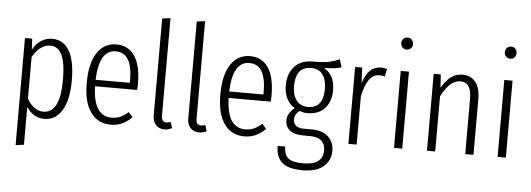

<svg xmlns="http://www.w3.org/2000/svg" viewBox="-57 -924 3595 1300"><g transform="rotate(5 1741.0 -273.5)"><path d="M425 -264Q425 -132 381.5 -60.5Q338 11 260 11Q222 11 192 -8Q162 -27 140 -59V197L84 205V-523H133L137 -450Q188 -534 269 -534Q345 -534 385 -466Q425 -398 425 -264ZM365 -264Q365 -380 338.5 -433.5Q312 -487 259 -487Q191 -487 140 -399V-115Q186 -37 251 -37Q365 -37 365 -264Z M871 -239H585Q589 -131 622.5 -84Q656 -37 714 -37Q748 -37 774 -48.5Q800 -60 828 -85L856 -52Q825 -21 790.5 -5Q756 11 713 11Q626 11 576.5 -57.5Q527 -126 527 -257Q527 -390 574.5 -462Q622 -534 705 -534Q787 -534 830 -469.5Q873 -405 873 -281Q873 -259 871 -239ZM818 -299Q818 -393 790 -440Q762 -487 705 -487Q592 -487 585 -283H818Z M998 -77V-736L1054 -743V-79Q1054 -37 1088 -37Q1102 -37 1116 -43L1130 -3Q1107 11 1078 11Q1042 11 1020 -12.5Q998 -36 998 -77Z M1233 -77V-736L1289 -743V-79Q1289 -37 1323 -37Q1337 -37 1351 -43L1365 -3Q1342 11 1313 11Q1277 11 1255 -12.5Q1233 -36 1233 -77Z M1779 -239H1493Q1497 -131 1530.5 -84Q1564 -37 1622 -37Q1656 -37 1682 -48.5Q1708 -60 1736 -85L1764 -52Q1733 -21 1698.5 -5Q1664 11 1621 11Q1534 11 1484.5 -57.5Q1435 -126 1435 -257Q1435 -390 1482.5 -462Q1530 -534 1613 -534Q1695 -534 1738 -469.5Q1781 -405 1781 -281Q1781 -259 1779 -239ZM1726 -299Q1726 -393 1698 -440Q1670 -487 1613 -487Q1500 -487 1493 -283H1726Z M2237 -513Q2197 -498 2118 -498Q2193 -456 2193 -355Q2193 -275 2150.5 -229Q2108 -183 2034 -183Q2005 -183 1980 -194Q1947 -169 1947 -133Q1947 -76 2020 -76H2074Q2144 -76 2184 -39.5Q2224 -3 2224 55Q2224 123 2175.5 164Q2127 205 2034 205Q1937 205 1894.5 168Q1852 131 1852 55H1903Q1904 111 1932.5 134.5Q1961 158 2034 158Q2168 158 2168 58Q2168 15 2141.5 -7.5Q2115 -30 2064 -30H2020Q1957 -30 1926.5 -55Q1896 -80 1896 -121Q1896 -171 1945 -209Q1871 -256 1871 -357Q1871 -438 1915.5 -486Q1960 -534 2034 -534Q2110 -534 2146.5 -541.5Q2183 -549 2220 -566ZM1927 -357Q1927 -295 1955.5 -260Q1984 -225 2032 -225Q2137 -225 2137 -356Q2137 -419 2111 -454.5Q2085 -490 2033 -490Q1927 -490 1927 -357Z M2544 -528 2534 -476Q2516 -481 2498 -481Q2455 -481 2428 -443.5Q2401 -406 2384 -330V0H2328V-523H2376L2381 -418Q2400 -477 2430 -505.5Q2460 -534 2504 -534Q2522 -534 2544 -528Z M2694 -523V0H2638V-523ZM2705 -710Q2705 -694 2694 -682Q2683 -670 2665 -670Q2648 -670 2636.5 -682Q2625 -694 2625 -710Q2625 -728 2636 -740Q2647 -752 2665 -752Q2683 -752 2694 -740Q2705 -728 2705 -710Z M3178 -383V0H3122V-376Q3122 -488 3047 -488Q2976 -488 2918 -375V0H2862V-523H2910L2916 -433Q2945 -482 2978 -508Q3011 -534 3058 -534Q3115 -534 3146.5 -493.5Q3178 -453 3178 -383Z M3398 -523V0H3342V-523ZM3409 -710Q3409 -694 3398 -682Q3387 -670 3369 -670Q3352 -670 3340.5 -682Q3329 -694 3329 -710Q3329 -728 3340 -740Q3351 -752 3369 -752Q3387 -752 3398 -740Q3409 -728 3409 -710Z"/></g></svg>

Font: Fira Sans Extra Condensed Light
Style: Regular
Weight: 300
Width: 1
Designer: Carrois Corporate & Edenspiekermann AG
Foundry: Carrois Corporate GbR & Edenspiekermann AG
Version: Version 4.203